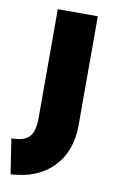

<svg xmlns="http://www.w3.org/2000/svg" viewBox="-105 -561 505 840"><g transform="rotate(10 147.0 -141.5)"><path d="M3.9 231.9 -20 76.2Q35.6 77.1 58.8 52.7Q82 28.3 82 -32.2V-515.1H259.8V-32.2Q259.8 85.9 191.2 156Q122.6 226.1 3.9 231.9Z"/></g></svg>

Font: Montserrat-Arabic
Style: Bold
Weight: 700
Designer: Mohamed Gaber
Foundry: Kief Type Foundry
Version: Version 5.008;PS 005.008;hotconv 1.0.88;makeotf.lib2.5.64775